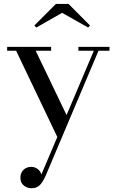

<svg xmlns="http://www.w3.org/2000/svg" viewBox="-20 -700 586 983"><path d="M297.9 -634.3 166 -559.1 155.8 -569.3 266.1 -679.7H331.1L440.9 -569.3L431.2 -559.1ZM241.7 -440.4H162.6L320.8 -110.8L460.4 -440.4H381.3V-460H540.5V-440.4H484.4L214.4 198.2Q199.2 232.4 183.6 248Q168 263.7 141.1 263.7Q119.6 263.7 102.1 250Q84.5 236.3 84.5 210Q84.5 185.1 100.1 169.7Q115.7 154.3 140.1 154.3Q158.2 154.3 172.6 165Q187 175.8 191.9 193.4L273.4 1.5L62.5 -440.4H16.6V-460H241.7Z"/></svg>

Font: Bodoni* 11pt
Style: Regular
Weight: 400
Version: Version 2.3